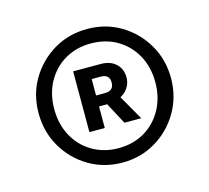

<svg xmlns="http://www.w3.org/2000/svg" viewBox="-70 -799 626 574"><g transform="rotate(-15 243.5 -512.5)"><path d="M243.6 -306Q186.6 -306 140.1 -333.6Q93.7 -361.1 66.1 -408.3Q38.6 -455.4 38.6 -512.8Q38.6 -571.1 66.1 -617.7Q93.7 -664.3 140.1 -691.9Q186.6 -719.4 243.6 -719.4Q300.5 -719.4 346.8 -691.9Q393.1 -664.3 420.7 -617.4Q448.3 -570.4 448.3 -512.7Q448.3 -455.4 420.7 -408.3Q393.1 -361.1 346.8 -333.6Q300.5 -306 243.6 -306ZM242.8 -350.7Q289.1 -350.7 324.3 -371.6Q359.4 -392.4 379.6 -429.3Q399.8 -466.2 399.8 -512.7Q399.8 -560 379.6 -596.6Q359.3 -633.3 324 -654Q288.8 -674.7 242.4 -674.7Q198 -674.7 162.6 -654Q127.2 -633.3 107.1 -596.6Q87 -560 87 -512.7Q87 -466.4 106.9 -429.5Q126.9 -392.6 162.6 -371.6Q198.3 -350.7 242.8 -350.7ZM170.8 -419.7V-607.7H256.3Q285.6 -607.7 302.9 -591.6Q320.3 -575.6 320.3 -548.8Q320.3 -532 311.4 -518.1Q302.5 -504.2 287.4 -496.3L331.3 -419.7H279.3L243.7 -486.4H218.4V-419.7ZM246.7 -571.1H218.4V-520.3H245.9Q273.4 -520.3 273.4 -546.1Q273.4 -571.1 246.7 -571.1Z"/></g></svg>

Font: Red Hat Display VF
Style: Regular
Weight: 300
Designer: Pentagram, MCKL
Foundry: Pentagram, MCKL
Version: Version 1.023